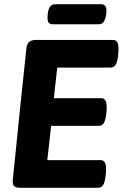

<svg xmlns="http://www.w3.org/2000/svg" viewBox="-20 -889 586 909"><path d="M515 -700Q541 -700 541 -660Q541 -621 533 -595Q525 -569 503 -569H251L235 -424H459Q485 -424 485 -384Q485 -345 477 -319Q469 -293 447 -293H222L204 -131H456Q482 -131 482 -91Q482 -52 474 -26Q466 0 444 0H76Q56 0 48 -7Q40 -14 40 -32Q40 -33 43.5 -68Q47 -103 53 -159Q59 -215 65.5 -281.5Q72 -348 79 -414.5Q86 -481 92 -537Q98 -593 101.5 -626.5Q105 -660 105 -660Q109 -700 149 -700ZM458 -869Q471 -869 477.5 -861.5Q484 -854 484 -839Q484 -829 481.5 -813.5Q479 -798 471 -786Q463 -774 447 -774H231Q217 -774 211 -781Q205 -788 205 -804Q205 -815 207 -830Q209 -845 217 -857Q225 -869 242 -869Z"/></svg>

Font: Asap VF Beta
Style: Italic
Weight: 400
Italic angle: -6°
Designer: Pablo Cosgaya
Foundry: Pablo Cosgaya
Version: Version 1.007